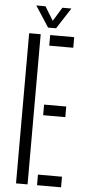

<svg xmlns="http://www.w3.org/2000/svg" viewBox="-62 -984 459 1019"><g transform="rotate(5 167.0 -475.0)"><path d="M64 0V-800H125.5V0ZM176 0V-56.5H304V0ZM176 -373V-429.5H294V-373ZM176 -743.5V-800H304V-743.5ZM161.5 -838.5 89 -950H138L183 -876.5L228 -950H276L204 -838.5Z"/></g></svg>

Font: Big Shoulders Stencil Text Thin Light
Style: Regular
Weight: 300
Version: Version 2.001